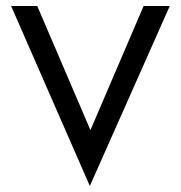

<svg xmlns="http://www.w3.org/2000/svg" viewBox="-20 -600 604 639"><path d="M17 -580 279 19 545 -580H458L281 -167L104 -580Z"/></svg>

Font: Charger Pro
Style: Bd
Weight: 700
Designer: Jasper
Foundry: Cannot Into Space Fonts
Version: Version 1.09